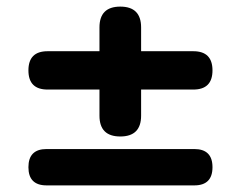

<svg xmlns="http://www.w3.org/2000/svg" viewBox="-20 -665 730 581"><path d="M344 -252Q281 -252 281 -315V-394H124Q66 -394 66 -452Q66 -510 124 -510H281V-582Q281 -645 344 -645Q407 -645 407 -582V-510H565Q623 -510 623 -452Q623 -394 565 -394H407V-315Q407 -252 344 -252ZM121 -104Q66 -104 66 -159Q66 -214 121 -214H568Q623 -214 623 -159Q623 -104 568 -104Z"/></svg>

Font: MaokenZhuyuanTi
Style: Regular
Weight: 400
Designer: Fontworks Inc & LongZhuTi team: ZERO子、时光羊、荆南、频凡、刘鹏、Little White Dog、帆影Magmeta、奈白不弍、白日月球、ChaoTawei、雨三（排名不分先后）
Version: Version 1.000; 20230222